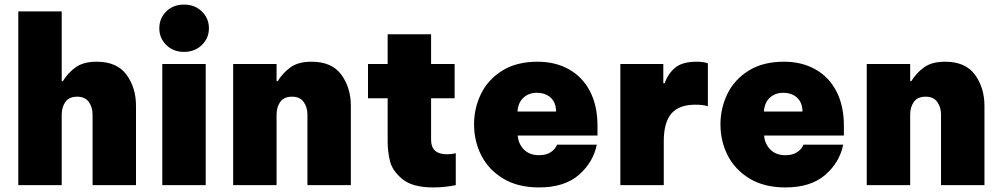

<svg xmlns="http://www.w3.org/2000/svg" viewBox="-20 -810 4377 840"><path d="M60 0V-760H250V-455H255Q277 -491 311 -515.5Q345 -540 403 -540Q492 -540 533.5 -483Q575 -426 575 -347V0H385V-309Q385 -341 368.5 -364Q352 -387 318 -387Q282 -387 266 -364Q250 -341 250 -309V0Z M677 -686Q677 -730 707.5 -760Q738 -790 785 -790Q832 -790 863 -760Q894 -730 894 -686Q894 -643 863 -613Q832 -583 785 -583Q738 -583 707.5 -613Q677 -643 677 -686ZM880 0H690V-530H880Z M1000 0V-530H1190V-455H1195Q1217 -491 1251 -515.5Q1285 -540 1343 -540Q1432 -540 1473.5 -483Q1515 -426 1515 -347V0H1325V-309Q1325 -341 1308.5 -364Q1292 -387 1258 -387Q1222 -387 1206 -364Q1190 -341 1190 -309V0Z M1974 -140V0Q1925 10 1876 10Q1785 10 1741 -26Q1697 -62 1686.5 -104Q1676 -146 1676 -191V-380H1590V-530H1676V-660H1866V-530H1969V-380H1866V-198Q1866 -135 1936 -135Q1956 -135 1974 -140Z M2054 -266Q2054 -337 2084.5 -399.5Q2115 -462 2177.5 -501Q2240 -540 2332 -540Q2410 -540 2469.5 -506.5Q2529 -473 2561.5 -410Q2594 -347 2594 -260V-217H2245Q2248 -180 2272.5 -155.5Q2297 -131 2338 -131Q2370 -131 2390 -144.5Q2410 -158 2417 -177H2591Q2575 -99 2512 -44.5Q2449 10 2338 10Q2245 10 2181 -29Q2117 -68 2085.5 -130.5Q2054 -193 2054 -266ZM2413 -322Q2412 -362 2389 -383Q2366 -404 2328 -404Q2294 -404 2270.5 -383Q2247 -362 2244 -322Z M2694 0V-530H2882V-446H2888Q2902 -487 2933.5 -513.5Q2965 -540 3028 -540Q3058 -540 3077 -533V-345Q3057 -352 3023 -352Q2951 -352 2917.5 -313.5Q2884 -275 2884 -191V0Z M3132 -266Q3132 -337 3162.5 -399.5Q3193 -462 3255.5 -501Q3318 -540 3410 -540Q3488 -540 3547.5 -506.5Q3607 -473 3639.5 -410Q3672 -347 3672 -260V-217H3323Q3326 -180 3350.5 -155.5Q3375 -131 3416 -131Q3448 -131 3468 -144.5Q3488 -158 3495 -177H3669Q3653 -99 3590 -44.5Q3527 10 3416 10Q3323 10 3259 -29Q3195 -68 3163.5 -130.5Q3132 -193 3132 -266ZM3491 -322Q3490 -362 3467 -383Q3444 -404 3406 -404Q3372 -404 3348.5 -383Q3325 -362 3322 -322Z M3772 0V-530H3962V-455H3967Q3989 -491 4023 -515.5Q4057 -540 4115 -540Q4204 -540 4245.5 -483Q4287 -426 4287 -347V0H4097V-309Q4097 -341 4080.5 -364Q4064 -387 4030 -387Q3994 -387 3978 -364Q3962 -341 3962 -309V0Z"/></svg>

Font: Be Vietnam Black
Style: Regular
Weight: 900
Designer: Lam Bao; Tony Le; Vietanh Nguyen
Foundry: Yellow Type Foundry
Version: Version 5.000